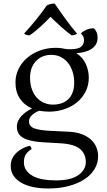

<svg xmlns="http://www.w3.org/2000/svg" viewBox="-20 -804 611 1092"><path d="M259 -169Q244 -169 230.5 -170.5Q217 -172 203 -174Q177 -164 161 -148.5Q145 -133 145 -114Q145 -85 175 -74Q205 -63 263 -60L368 -55Q415 -53 447.5 -40Q480 -27 500 -7.5Q520 12 529 36Q538 60 538 84Q538 125 517 159Q496 193 458.5 217Q421 241 369 254.5Q317 268 255 268Q208 268 169 260Q130 252 101.5 235.5Q73 219 57 195.5Q41 172 41 140Q41 115 50.5 96Q60 77 75.5 63Q91 49 110 39.5Q129 30 148 25Q153 27 156 33Q159 39 160 44Q142 54 129 71Q116 88 116 119Q116 145 129.5 164.5Q143 184 167 197Q191 210 224.5 216Q258 222 298 222Q383 222 425.5 192Q468 162 468 117Q468 72 436 44Q404 16 325 11L221 5Q146 0 111 -20.5Q76 -41 76 -83Q76 -101 83.5 -117Q91 -133 103.5 -146Q116 -159 131.5 -169.5Q147 -180 162 -187Q118 -206 93 -243.5Q68 -281 68 -335Q68 -376 85.5 -412Q103 -448 134 -474.5Q165 -501 206.5 -516.5Q248 -532 296 -532Q313 -532 328 -530Q343 -528 357 -525Q362 -524 367.5 -524Q373 -524 381 -524Q425 -524 441.5 -538.5Q458 -553 458 -575Q458 -588 453 -597.5Q448 -607 440 -614Q471 -643 514 -643Q523 -635 529 -621.5Q535 -608 535 -591Q535 -549 501.5 -526.5Q468 -504 414 -502Q452 -477 468.5 -439Q485 -401 485 -363Q485 -319 467 -283.5Q449 -248 418.5 -222.5Q388 -197 346.5 -183Q305 -169 259 -169ZM271 -492Q246 -492 224.5 -483.5Q203 -475 186.5 -458.5Q170 -442 160.5 -418Q151 -394 151 -362Q151 -326 161 -297.5Q171 -269 188.5 -249.5Q206 -230 230 -219.5Q254 -209 281 -209Q306 -209 328 -216Q350 -223 366.5 -238Q383 -253 392.5 -277Q402 -301 402 -335Q402 -366 393.5 -394Q385 -422 368.5 -444Q352 -466 327.5 -479Q303 -492 271 -492ZM291 -784Q319 -742 353 -695.5Q387 -649 418 -613Q413 -608 404 -605.5Q395 -603 387 -603Q374 -612 358.5 -625Q343 -638 327 -652Q311 -666 295.5 -681Q280 -696 267 -708Q254 -694 238.5 -679Q223 -664 207.5 -650Q192 -636 176.5 -623.5Q161 -611 148 -603Q140 -603 131 -605.5Q122 -608 117 -613Q152 -651 184.5 -691Q217 -731 246 -773Q255 -778 267.5 -781Q280 -784 291 -784Z"/></svg>

Font: Gotu
Style: Regular
Weight: 400
Designer: Sarang Kulkarni & Kailash Malviya
Foundry: Ek Type
Version: Version 2.320;hotconv 1.0.109;makeotfexe 2.5.65596; ttfautoh